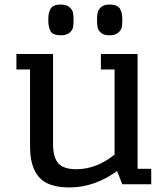

<svg xmlns="http://www.w3.org/2000/svg" viewBox="-20 -809 736 843"><path d="M213 -572H52V-504H112V-165Q112 -76 151.5 -31Q191 14 285 14Q394 14 494 -58L517 0H644V-68H584V-572H423V-504H483V-130Q403 -66 315 -66Q259 -66 236 -92Q213 -118 213 -176ZM247 -654Q212 -654 202 -672Q192 -690 192 -721Q192 -736 193.5 -745.5Q195 -755 200 -766.5Q205 -778 216.5 -783.5Q228 -789 247 -789Q272 -789 285 -777.5Q298 -766 300.5 -753.5Q303 -741 303 -721Q303 -701 300.5 -688.5Q298 -676 285 -665Q272 -654 247 -654ZM460 -654Q436 -654 423.5 -665Q411 -676 408.5 -688.5Q406 -701 406 -721Q406 -741 408.5 -753.5Q411 -766 423.5 -777.5Q436 -789 460 -789Q479 -789 491.5 -783.5Q504 -778 509 -766.5Q514 -755 515.5 -745.5Q517 -736 517 -721Q517 -701 514.5 -688.5Q512 -676 498.5 -665Q485 -654 460 -654Z"/></svg>

Font: Glegoo
Style: Bold
Weight: 700
Version: Version 2.0.1; ttfautohint (v0.9) -r 48 -G 60